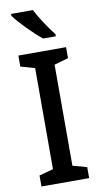

<svg xmlns="http://www.w3.org/2000/svg" viewBox="-102 -986 540 1031"><g transform="rotate(-10 167.5 -470.5)"><path d="M156 -941H37V-931C64 -892 140 -815 184 -781H253V-793C223 -829 179 -896 156 -941ZM297 0V-60L220 -81V-632L297 -654V-714H37V-654L114 -632V-81L37 -60V0Z"/></g></svg>

Font: Noto Sans Lao Looped SemiCondensed Medium
Style: Regular
Weight: 500
Width: 4
Designer: Mark Frömberg, Ben Mitchell
Foundry: The Fontpad Ltd
Version: Version 1.002